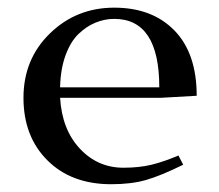

<svg xmlns="http://www.w3.org/2000/svg" viewBox="-20 -472 570 499"><path d="M276.9 -452.1Q375.5 -452.1 433.3 -392.8Q491.2 -333.5 491.2 -223.1L397.9 -217.8H136.2Q141.1 -135.3 187.5 -85.7Q233.9 -36.1 300.8 -36.1Q341.8 -36.1 374 -43.9Q406.2 -51.8 443.8 -67.9L456.1 -43.9Q397.5 -15.1 359.4 -4.2Q321.3 6.8 269 6.8Q165.5 6.8 103.3 -55.2Q41 -117.2 41 -217.8Q41 -318.4 109.9 -385.3Q178.7 -452.1 276.9 -452.1ZM136.2 -245.1H394Q394 -422.9 276.9 -422.9Q252 -422.9 228.5 -413.3Q205.1 -403.8 184.3 -384Q163.6 -364.3 150.4 -328.4Q137.2 -292.5 136.2 -245.1Z"/></svg>

Font: Dehuti
Style: Bold
Weight: 700
Version: Version 1.2